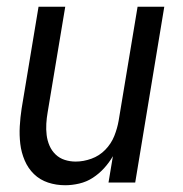

<svg xmlns="http://www.w3.org/2000/svg" viewBox="-20 -540 540 568"><path d="M173 8Q146 8 122 0Q98 -8 80.5 -25Q63 -42 53 -65.5Q43 -89 40 -114.5Q37 -140 38.5 -166.5Q40 -193 44 -219L94 -520H173L121 -208Q118 -191 117 -174Q116 -157 118 -140.5Q120 -124 126.5 -109Q133 -94 144.5 -83Q156 -72 171.5 -67Q187 -62 204 -62Q227 -62 250.5 -70.5Q274 -79 291.5 -97Q309 -115 318 -137.5Q327 -160 331 -183L387 -520H466L380 0H301L314 -78Q303 -59 288 -42.5Q273 -26 254.5 -14Q236 -2 214.5 3Q193 8 173 8Z"/></svg>

Font: Iosevka Term Oblique
Style: Regular
Weight: 400
Italic angle: -9°
Monospace: yes
Designer: Belleve Invis
Foundry: Belleve Invis
Version: Version 31.4.0